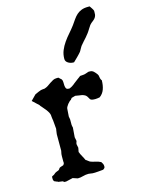

<svg xmlns="http://www.w3.org/2000/svg" viewBox="-111 -783 624 852"><g transform="rotate(-15 200.5 -357.0)"><path d="M29.8 -29.8Q29.8 -33.7 34.9 -35.4Q40 -37.1 42.5 -39.6Q47.9 -45.4 54.9 -47.9Q62 -50.3 64.9 -51.8Q68.8 -54.2 70.3 -57.9Q71.8 -61.5 77.1 -63.5L88.9 -67.4Q91.8 -67.4 93.8 -71.8Q95.7 -76.2 96.2 -76.7Q95.7 -79.1 95.7 -85Q95.7 -90.8 95.7 -96.2Q95.7 -103 95.7 -108.6Q95.7 -114.3 96.2 -118.2L99.1 -132.8V-208Q99.1 -209 99.6 -212.4Q100.1 -215.8 100.6 -219.7Q101.1 -223.6 101.6 -227.1Q102.1 -230.5 102.5 -231.4V-234.9Q102.1 -237.8 101.6 -243.9Q101.1 -250 100.6 -256.1Q100.1 -262.2 99.6 -267.1Q99.1 -272 99.1 -272.9Q98.6 -274.4 98.1 -277.8Q97.7 -281.2 97.2 -285.2Q96.7 -289.1 96.4 -292.5Q96.2 -295.9 96.2 -297.4Q94.7 -304.2 91.3 -310.5Q87.9 -316.9 83.5 -322.5Q79.1 -328.1 74.2 -333.7Q69.3 -339.4 64.9 -344.7Q64.5 -344.7 61.5 -348.4Q58.6 -352.1 58.6 -353L29.8 -379.9L53.2 -403.8Q54.2 -404.3 57.4 -405.8Q60.5 -407.2 64.2 -408.9Q67.9 -410.6 71.5 -412.1Q75.2 -413.6 77.1 -414.1Q78.1 -415 81.3 -415.8Q84.5 -416.5 88.1 -417Q91.8 -417.5 95 -417.7Q98.1 -418 99.1 -418Q108.4 -420.9 116 -426Q123.5 -431.2 130.9 -436.3Q138.2 -441.4 145.8 -445.3Q153.3 -449.2 163.1 -449.2H170.9Q171.4 -448.7 176.3 -444.1Q181.2 -439.5 183.6 -437.5Q187 -432.1 187 -424.1Q187 -416 187.5 -408.4Q188 -400.9 190.9 -395.5Q193.8 -390.1 203.6 -390.1Q205.1 -390.1 206.8 -390.1Q208.5 -390.1 208.5 -391.1Q210.4 -391.6 213.9 -393.3Q217.3 -395 220.9 -397.5Q224.6 -399.9 227.8 -402.3Q231 -404.8 232.4 -406.2L252.4 -421.4Q253.4 -422.4 258.8 -426Q264.2 -429.7 266.1 -431.6Q266.6 -431.6 270 -431.9Q273.4 -432.1 277.1 -432.4Q280.8 -432.6 284.2 -433.1Q287.6 -433.6 289.1 -434.1Q289.6 -434.1 292.2 -435.1Q294.9 -436 298.1 -437Q301.3 -438 303.7 -439Q306.2 -439.9 306.6 -439.9H312Q323.2 -439.9 330.3 -433.1Q337.4 -426.3 343.3 -418Q346.7 -413.6 347.4 -405.5Q348.1 -397.5 350.6 -393.6Q350.6 -392.1 352.1 -390.6L354 -388.7Q354 -365.2 347.4 -346.9Q340.8 -328.6 325.2 -317.4Q320.8 -316.4 314.9 -315.7Q309.1 -314.9 305.2 -314.9Q294.9 -314.9 290 -316.2Q285.2 -317.4 282.7 -319.8Q280.3 -322.3 278.6 -326.2Q276.9 -330.1 272.9 -335.4Q269.5 -339.8 264.9 -342.5Q260.3 -345.2 255.9 -346.4Q251.5 -347.7 247.8 -348.1Q244.1 -348.6 243.2 -348.6L222.2 -352.1L204.6 -347.2L198.7 -339.4Q196.3 -338.9 191.9 -334.7Q187.5 -330.6 183.3 -325.4Q179.2 -320.3 176.3 -314.7Q173.3 -309.1 173.3 -305.7L170.9 -270.5L173.3 -256.8V-231.4Q173.3 -230.5 174.1 -225.8Q174.8 -221.2 175.8 -218.8L172.4 -174.8L175.8 -158.2Q175.8 -154.8 174.1 -151.4Q172.4 -147.9 172.4 -142.6L175.8 -126L172.4 -107.9Q172.4 -107.4 172.4 -106.4Q172.4 -105.5 173.3 -105.5Q173.8 -102.5 176.5 -97.2Q179.2 -91.8 182.4 -85.9Q185.5 -80.1 188.2 -75Q190.9 -69.8 191.9 -67.4Q191.9 -66.9 192.9 -65.4Q193.8 -64 195.3 -64Q199.7 -61.5 203.9 -57.6Q208 -53.7 213.9 -51.8Q217.3 -50.3 222.7 -49.1Q228 -47.9 234.1 -46.4Q240.2 -44.9 246.3 -43Q252.4 -41 257.8 -38.1Q260.7 -34.2 263.4 -28.8Q266.1 -23.4 266.1 -17.1Q266.1 -11.7 264.4 -9.3Q262.7 -6.8 259.3 -4.4Q256.3 -2.4 249.5 -2.4L233.9 -1Q225.6 0 219 0Q212.4 0 208 0Q204.1 0 199.5 -1.2Q194.8 -2.4 189.5 -2.4Q175.8 -2.4 163.6 1.2Q151.4 4.9 138.7 4.9L116.7 -2.4L85.4 4.9H77.1L70.3 0Q69.3 0 64.9 -0.7Q60.5 -1.5 52.2 -2.4Q50.3 -2.4 48.3 -4.4Q46.9 -4.9 43.7 -5.9Q40.5 -6.8 33.7 -10.3Q29.8 -15.6 29.8 -20.5V-22ZM217.8 -522.5Q217.8 -543.5 225.1 -561.3Q232.4 -579.1 243.7 -595.2Q254.9 -611.3 268.1 -626.2Q281.2 -641.1 293 -656.7Q302.2 -669.9 310.1 -681.2Q317.9 -692.4 327.1 -700.7Q336.4 -709 348.9 -713.9Q361.3 -718.8 379.9 -718.8H386.7Q387.7 -717.3 389.9 -714.1Q392.1 -710.9 394.5 -707.3Q397 -703.6 398.9 -700Q400.9 -696.3 400.9 -694.8V-688Q400.9 -681.2 400.4 -677.2Q399.9 -673.3 397 -667Q393.6 -661.1 389.9 -657.7Q386.2 -654.3 382.6 -651.4Q378.9 -648.4 375.2 -645.5Q371.6 -642.6 368.2 -638.2Q366.7 -636.2 363.3 -630.6Q359.9 -625 358.9 -624Q353 -613.8 346.7 -605.5Q340.3 -597.2 334 -589.8Q327.6 -582.5 320.8 -575.2Q314 -567.9 307.1 -559.1Q306.2 -557.6 304 -554.2Q301.8 -550.8 299.6 -546.6Q297.4 -542.5 295.4 -539.1Q293.5 -535.6 293 -535.2Q291 -532.7 285.9 -527.1Q280.8 -521.5 274.9 -515.6Q269 -509.8 263.4 -504.4Q257.8 -499 255.9 -497.1H252.4Q247.1 -497.1 241.2 -498.5Q235.4 -500 230 -503.2Q224.6 -506.3 221.2 -511Q217.8 -515.6 217.8 -522.5Z"/></g></svg>

Font: IM FELL English
Style: Regular
Weight: 400
Designer: Igino Marini
Foundry: Igino Marini
Version: 3.00